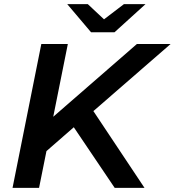

<svg xmlns="http://www.w3.org/2000/svg" viewBox="-20 -914 850 934"><path d="M434 -374 683 0H538L339 -295L206 -179L170 0H41L181 -700H310L239 -346L646 -700H810L436 -375ZM688 -894 537 -757H423L307 -894H407L486 -820L583 -894Z"/></svg>

Font: Montserrat Alternates SemiBold
Style: Italic
Weight: 600
Italic angle: -11.3°
Designer: Julieta Ulanovsky
Foundry: Julieta Ulanovsky
Version: Version 7.200